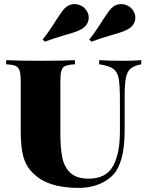

<svg xmlns="http://www.w3.org/2000/svg" viewBox="-20 -901 711 935"><path d="M668 -588Q632 -581 615.5 -566.5Q599 -552 593 -522Q587 -492 587 -432V-271Q587 -202 577.5 -153.5Q568 -105 546 -69Q521 -31 472.5 -8.5Q424 14 363 14Q244 14 175 -30Q137 -56 117 -86Q97 -116 89 -158Q81 -200 81 -268V-502Q81 -540 75.5 -557Q70 -574 56 -580Q42 -586 10 -588V-608Q64 -605 178 -605Q287 -605 345 -608V-588Q313 -586 298.5 -580Q284 -574 279 -557Q274 -540 274 -502V-251Q274 -180 283.5 -133.5Q293 -87 323 -59Q353 -31 412 -31Q496 -31 530 -91.5Q564 -152 564 -260V-412Q564 -486 558 -518.5Q552 -551 531.5 -566Q511 -581 463 -588V-608Q504 -605 575 -605Q635 -605 668 -608ZM343 -881Q360 -881 375.5 -873Q391 -865 401 -850Q412 -835 412 -815Q412 -799 404 -785Q396 -771 380 -761Q367 -753 350.5 -747Q334 -741 306 -733Q243 -715 198 -698L188 -709Q219 -747 256 -807Q273 -833 283 -846.5Q293 -860 305 -869Q322 -881 343 -881ZM570 -881Q587 -881 602.5 -873Q618 -865 628 -850Q639 -835 639 -815Q639 -799 631 -785Q623 -771 607 -761Q594 -753 577.5 -747Q561 -741 533 -733Q470 -715 425 -698L415 -709Q446 -747 483 -807Q500 -833 510 -846.5Q520 -860 532 -869Q549 -881 570 -881Z"/></svg>

Font: Playfair Display SC Black
Style: Regular
Weight: 900
Designer: Claus Eggers Sørensen
Foundry: Claus Eggers Sørensen
Version: Version 1.200; ttfautohint (v1.6)